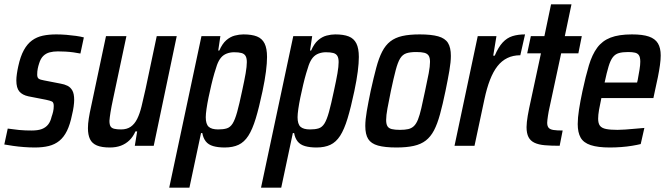

<svg xmlns="http://www.w3.org/2000/svg" viewBox="-29 -678 3100 893"><path d="M133 8Q109 8 82.5 6Q56 4 32 0.5Q8 -3 -9 -6L7 -80Q17 -79 31 -77Q45 -75 59.5 -73.5Q74 -72 89.5 -71.5Q105 -71 118 -71Q148 -71 166 -78Q184 -85 195 -99Q206 -113 211 -135Q215 -146 218 -158.5Q221 -171 221 -185Q221 -202 212.5 -206Q204 -210 185 -214L103 -230Q75 -236 61 -252.5Q47 -269 47 -304Q47 -317 49.5 -334.5Q52 -352 56 -370Q66 -416 82 -445Q98 -474 120 -490Q142 -506 170 -512Q198 -518 233 -518Q256 -518 280 -516Q304 -514 325 -511Q346 -508 361 -504L345 -429Q331 -432 312.5 -434.5Q294 -437 275.5 -438Q257 -439 240 -439Q219 -439 202 -434.5Q185 -430 172.5 -418Q160 -406 153 -383Q149 -371 146.5 -358.5Q144 -346 144 -331Q144 -317 151 -312Q158 -307 176 -304L253 -289Q271 -286 285 -279Q299 -272 307.5 -257Q316 -242 316 -213Q316 -201 313.5 -182.5Q311 -164 306 -144Q297 -99 282.5 -69.5Q268 -40 247 -23Q226 -6 198 1Q170 8 133 8Z M482 8Q444 8 421.5 -1.5Q399 -11 389.5 -31Q380 -51 380 -82Q380 -102 384 -127.5Q388 -153 395 -184L464 -510H559L497 -218Q489 -181 485 -156Q481 -131 480 -116Q480 -99 485 -90.5Q490 -82 502.5 -79Q515 -76 534 -76Q561 -76 579 -88.5Q597 -101 609 -125Q621 -149 629.5 -184Q638 -219 648 -264L700 -510H793L686 0H598L609 -67H601Q590 -42 573 -25.5Q556 -9 533.5 -0.5Q511 8 482 8Z M758 195 908 -510H996L986 -443H991Q1005 -475 1023.5 -491Q1042 -507 1063 -512.5Q1084 -518 1103 -518Q1142 -518 1166 -508.5Q1190 -499 1201.5 -476Q1213 -453 1213 -413Q1213 -385 1208 -345.5Q1203 -306 1192 -254Q1176 -178 1160.5 -127Q1145 -76 1126 -46.5Q1107 -17 1080.5 -4.5Q1054 8 1016 8Q985 8 962.5 1.5Q940 -5 928 -20.5Q916 -36 912 -59H906L852 195ZM986 -76Q1010 -76 1026 -81Q1042 -86 1053 -103.5Q1064 -121 1074 -157Q1084 -193 1097 -255Q1108 -305 1113.5 -337Q1119 -369 1119 -389Q1119 -408 1113 -418Q1107 -428 1094 -431.5Q1081 -435 1060 -435Q1042 -435 1026 -429Q1010 -423 999 -410Q988 -397 980 -375Q975 -361 968 -337Q961 -313 954 -283.5Q947 -254 941 -225Q935 -196 931.5 -171.5Q928 -147 928 -133Q928 -101 941.5 -88.5Q955 -76 986 -76Z M1185 195 1335 -510H1423L1413 -443H1418Q1432 -475 1450.5 -491Q1469 -507 1490 -512.5Q1511 -518 1530 -518Q1569 -518 1593 -508.5Q1617 -499 1628.5 -476Q1640 -453 1640 -413Q1640 -385 1635 -345.5Q1630 -306 1619 -254Q1603 -178 1587.5 -127Q1572 -76 1553 -46.5Q1534 -17 1507.5 -4.5Q1481 8 1443 8Q1412 8 1389.5 1.5Q1367 -5 1355 -20.5Q1343 -36 1339 -59H1333L1279 195ZM1413 -76Q1437 -76 1453 -81Q1469 -86 1480 -103.5Q1491 -121 1501 -157Q1511 -193 1524 -255Q1535 -305 1540.5 -337Q1546 -369 1546 -389Q1546 -408 1540 -418Q1534 -428 1521 -431.5Q1508 -435 1487 -435Q1469 -435 1453 -429Q1437 -423 1426 -410Q1415 -397 1407 -375Q1402 -361 1395 -337Q1388 -313 1381 -283.5Q1374 -254 1368 -225Q1362 -196 1358.5 -171.5Q1355 -147 1355 -133Q1355 -101 1368.5 -88.5Q1382 -76 1413 -76Z M1815 8Q1761 8 1729 -1Q1697 -10 1683.5 -31.5Q1670 -53 1670 -92Q1670 -121 1677 -161.5Q1684 -202 1695 -255Q1709 -318 1721 -363Q1733 -408 1748.5 -438Q1764 -468 1786.5 -485.5Q1809 -503 1842 -510.5Q1875 -518 1923 -518Q1977 -518 2009 -509Q2041 -500 2054.5 -478.5Q2068 -457 2068 -418Q2068 -390 2061 -349Q2054 -308 2043 -255Q2030 -192 2017.5 -146.5Q2005 -101 1989.5 -71.5Q1974 -42 1951.5 -24.5Q1929 -7 1895.5 0.5Q1862 8 1815 8ZM1831 -74Q1854 -74 1869.5 -77.5Q1885 -81 1896 -91.5Q1907 -102 1915 -122Q1923 -142 1930.5 -174.5Q1938 -207 1948 -255Q1959 -305 1965 -337.5Q1971 -370 1971 -390Q1971 -410 1964.5 -419.5Q1958 -429 1944.5 -432.5Q1931 -436 1907 -436Q1878 -436 1860.5 -430Q1843 -424 1832 -406Q1821 -388 1811.5 -352Q1802 -316 1789 -255Q1779 -206 1773 -173.5Q1767 -141 1767 -120Q1767 -101 1773 -91Q1779 -81 1793.5 -77.5Q1808 -74 1831 -74Z M2085 0 2193 -510H2280L2265 -419H2272Q2289 -459 2309 -480.5Q2329 -502 2354.5 -510Q2380 -518 2413 -518L2391 -421Q2357 -421 2330.5 -408Q2304 -395 2284.5 -370Q2265 -345 2250 -306.5Q2235 -268 2224 -216L2178 0Z M2574 0Q2534 0 2505 -2.5Q2476 -5 2457 -14Q2438 -23 2429 -40.5Q2420 -58 2420 -87Q2420 -98 2421.5 -111Q2423 -124 2425.5 -139.5Q2428 -155 2432 -174L2487 -430H2423L2440 -510H2503L2534 -658H2629L2598 -510H2677L2661 -430H2581L2523 -160Q2521 -149 2519.5 -139Q2518 -129 2517 -120.5Q2516 -112 2516 -107Q2516 -92 2522.5 -84Q2529 -76 2545 -73.5Q2561 -71 2588 -71Z M2807 8Q2752 8 2718.5 -3Q2685 -14 2671.5 -38Q2658 -62 2658 -101Q2658 -130 2664 -168.5Q2670 -207 2680 -254Q2695 -324 2710 -374Q2725 -424 2748.5 -456Q2772 -488 2810.5 -503Q2849 -518 2910 -518Q2960 -518 2989 -508Q3018 -498 3031 -476.5Q3044 -455 3044 -420Q3044 -401 3040.5 -375.5Q3037 -350 3031 -320Q3025 -290 3017 -255L3010 -222H2768Q2761 -190 2757 -166.5Q2753 -143 2753 -126Q2753 -104 2761.5 -93Q2770 -82 2790 -78Q2810 -74 2843 -74Q2859 -74 2879 -75.5Q2899 -77 2921.5 -79Q2944 -81 2968 -83L2951 -8Q2935 -4 2911 0Q2887 4 2860 6Q2833 8 2807 8ZM2783 -294H2934L2937 -306Q2942 -333 2945.5 -354.5Q2949 -376 2949 -391Q2949 -411 2943 -420.5Q2937 -430 2924.5 -433Q2912 -436 2892 -436Q2866 -436 2849 -431Q2832 -426 2821 -411.5Q2810 -397 2801.5 -369Q2793 -341 2783 -294Z"/></svg>

Font: Saira Condensed Medium
Style: Italic
Weight: 500
Width: 3
Italic angle: -12°
Designer: Hector Gatti with collaboration of the Omnibus-Type team
Foundry: Omnibus-Type
Version: Version 1.101